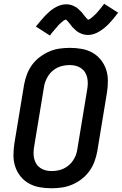

<svg xmlns="http://www.w3.org/2000/svg" viewBox="-20 -999 652 1027"><path d="M255 8Q223 8 192 2.5Q161 -3 135 -17.5Q109 -32 90 -55.5Q71 -79 61.5 -107.5Q52 -136 52 -168Q52 -200 57 -232L109 -547Q114 -574 124 -601Q134 -628 151.5 -652Q169 -676 193 -694Q217 -712 243.5 -723.5Q270 -735 298 -739Q326 -743 354 -743Q386 -743 417 -737.5Q448 -732 474 -717.5Q500 -703 519 -679.5Q538 -656 547.5 -627.5Q557 -599 557 -567Q557 -535 552 -503L500 -188Q495 -161 485 -134Q475 -107 457.5 -83Q440 -59 416.5 -41Q393 -23 366 -11.5Q339 0 311 4Q283 8 255 8ZM256 -84Q272 -84 288.5 -87Q305 -90 320 -97Q335 -104 348.5 -115.5Q362 -127 371.5 -141.5Q381 -156 386.5 -171.5Q392 -187 394 -203L446 -518Q449 -535 449.5 -551.5Q450 -568 446.5 -583.5Q443 -599 435 -612Q427 -625 414 -634Q401 -643 385.5 -647Q370 -651 353 -651Q337 -651 320.5 -648Q304 -645 289 -638Q274 -631 260.5 -619.5Q247 -608 238 -593.5Q229 -579 223 -563.5Q217 -548 215 -532L163 -217Q160 -200 159.5 -183.5Q159 -167 162.5 -151.5Q166 -136 174 -123Q182 -110 195 -101Q208 -92 223.5 -88Q239 -84 256 -84ZM247 -809 172 -857Q186 -874 198 -888.5Q210 -903 221.5 -915Q233 -927 244.5 -937Q256 -947 270.5 -956Q285 -965 301 -970.5Q317 -976 334 -976Q339 -976 344 -975.5Q349 -975 353.5 -974Q358 -973 363 -971.5Q368 -970 372 -968Q376 -966 380 -964Q384 -962 388.5 -959.5Q393 -957 396.5 -953.5Q400 -950 403.5 -946.5Q407 -943 410.5 -940Q414 -937 417 -933.5Q420 -930 422.5 -926.5Q425 -923 427.5 -920Q430 -917 434 -912Q438 -907 441 -903.5Q444 -900 448 -896.5Q452 -893 452 -892H451Q451 -894 455 -895Q459 -896 462 -898Q465 -900 469 -903.5Q473 -907 475 -908.5Q477 -910 479 -912Q481 -914 483 -916Q485 -918 487.5 -920Q490 -922 492.5 -924.5Q495 -927 497.5 -930Q500 -933 502.5 -936Q505 -939 508 -942Q511 -945 513.5 -948.5Q516 -952 519 -955.5Q522 -959 525 -963Q528 -967 531.5 -971Q535 -975 537 -979L612 -931Q598 -913 586.5 -899Q575 -885 563.5 -873Q552 -861 540 -851Q528 -841 513.5 -832Q499 -823 483.5 -817.5Q468 -812 451 -812Q446 -812 441 -812.5Q436 -813 431 -814Q426 -815 421.5 -816.5Q417 -818 412.5 -820Q408 -822 404 -824Q400 -826 396 -828.5Q392 -831 388 -834.5Q384 -838 380.5 -841.5Q377 -845 373.5 -848Q370 -851 367 -854.5Q364 -858 361.5 -861.5Q359 -865 356.5 -868Q354 -871 350 -876Q346 -881 343 -884.5Q340 -888 336 -891.5Q332 -895 332 -896H333Q333 -894 329 -893Q325 -892 322 -890Q319 -888 315 -884.5Q311 -881 309 -879.5Q307 -878 305 -876Q303 -874 301 -872Q299 -870 296.5 -868Q294 -866 292 -863.5Q290 -861 287.5 -858Q285 -855 282.5 -852Q280 -849 277 -846Q274 -843 271.5 -839.5Q269 -836 265.5 -832.5Q262 -829 259 -825Q256 -821 253 -817Q250 -813 247 -809Z"/></svg>

Font: Iosevka Semibold Extended
Style: Italic
Weight: 600
Width: 7
Italic angle: -9°
Monospace: yes
Designer: Belleve Invis
Foundry: Belleve Invis
Version: Version 32.5.0; ttfautohint (v1.8.4)